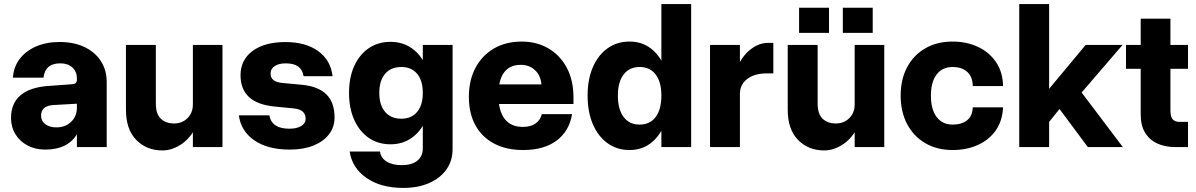

<svg xmlns="http://www.w3.org/2000/svg" viewBox="-20 -720 5854 940"><path d="M502.4 -318.5Q502.4 -377.3 473.6 -421.4Q444.7 -465.6 393.1 -490Q341.5 -514.4 272 -514.4Q206.7 -514.4 156.6 -492.6Q106.4 -470.8 76.5 -431.5Q46.7 -392.3 43.2 -339.8H192.9Q201.1 -409.9 274.9 -409.9Q312.8 -409.9 334.6 -389.4Q356.5 -368.9 356.5 -336.9V0H502.4ZM384.6 -186 356.5 -193.2Q356.5 -150.6 328.1 -123.5Q299.8 -96.4 256.1 -96.4Q222.5 -96.4 201.8 -112Q181.1 -127.7 181.1 -153.4Q181.1 -202.4 242.2 -205.8L357.8 -212.3L356.5 -329.8Q356.5 -318.4 350.4 -313.1Q344.3 -307.9 328.9 -307.3L219.6 -299.4Q128.4 -293.6 81.2 -254.2Q34 -214.8 34 -142.5Q34 -97.6 55.6 -62.6Q77.3 -27.5 115.2 -7.6Q153.1 12.4 201.9 12.4Q258.1 12.4 299.1 -8.5Q340 -29.4 362.3 -73.3Q384.6 -117.2 384.6 -186Z M743 -213.3V-500H596.6V-183Q596.6 -86.5 647.1 -35Q697.6 16.5 774.9 16.5Q819 16.5 861.8 -9.9Q904.5 -36.3 932.2 -85.2Q959.9 -134.2 959.9 -201.8L924.3 -207.8Q924.3 -180.9 912.3 -160.2Q900.3 -139.4 879.7 -127.5Q859 -115.5 833.2 -115.5Q792.1 -115.5 767.5 -138.6Q743 -161.7 743 -213.3ZM1069.2 0V-500H924.3V0Z M1420.7 -188.9Q1450.1 -185.6 1463.2 -172.5Q1476.4 -159.3 1476.4 -138.6Q1476.4 -116.2 1454.6 -103Q1432.8 -89.9 1396.7 -89.9Q1310.3 -89.9 1298.6 -155.3H1149.5Q1159.5 -78.1 1225.2 -32.8Q1291 12.4 1398.6 12.4Q1464.9 12.4 1514.1 -7.2Q1563.2 -26.9 1590.6 -62.1Q1617.9 -97.4 1617.9 -144.7Q1617.9 -218.8 1577.8 -258Q1537.7 -297.3 1458.4 -304.9L1361.2 -314Q1332.2 -317.1 1318.5 -328.2Q1304.8 -339.2 1304.8 -360.5Q1304.8 -383 1324.9 -396.4Q1344.9 -409.8 1378.8 -409.8Q1418.3 -409.8 1439.5 -394.6Q1460.8 -379.4 1466.5 -347.1H1608.2Q1599.4 -424.9 1538.1 -469.5Q1476.9 -514.1 1377.7 -514.1Q1275.8 -514.1 1216.7 -470.6Q1157.6 -427 1157.6 -351.6Q1157.6 -284 1198.6 -245.4Q1239.6 -206.7 1324.7 -198.4Z M1837 -265.6Q1837 -205.7 1865.4 -172.3Q1893.8 -138.8 1944.7 -138.8Q1994.7 -138.8 2022.3 -172.3Q2050 -205.7 2050 -265.6Q2050 -325.1 2022.3 -358.6Q1994.7 -392 1944.7 -392Q1893.8 -392 1865.4 -358.6Q1837 -325.1 1837 -265.6ZM2089.8 -265.5Q2089.8 -190 2065 -133.2Q2040.3 -76.5 1995.7 -45Q1951.1 -13.5 1891.8 -13.5Q1830.9 -13.5 1785.3 -45Q1739.7 -76.5 1714.2 -133.2Q1688.8 -190 1688.8 -265.5Q1688.8 -340.7 1714.2 -396.8Q1739.7 -452.8 1785.3 -484Q1831 -515.1 1891.8 -515.1Q1951.1 -515.1 1995.7 -484Q2040.3 -452.9 2065 -396.8Q2089.8 -340.8 2089.8 -265.5ZM2195.8 -500V10.5Q2195.8 66.9 2165.6 109.6Q2135.3 152.4 2081.1 176.2Q2026.8 200 1953.8 200Q1844.6 200 1774.4 151.3Q1704.2 102.6 1691.8 22H1840.4Q1844.4 52.9 1872.5 70.7Q1900.6 88.5 1947.3 88.5Q1996.1 88.5 2023 66.8Q2050 45 2050 6V-500Z M2275.5 -245.9Q2275.5 -164.8 2307.6 -106.6Q2339.8 -48.3 2399.4 -16.9Q2459 14.5 2541 14.5Q2643.3 14.5 2705.1 -31.8Q2767 -78 2780.9 -161.3H2632.7Q2625.5 -131.7 2601.8 -115.2Q2578.1 -98.7 2539.7 -98.7Q2480.9 -98.7 2450.6 -138.1Q2420.2 -177.5 2420.2 -254.7Q2420.2 -327.9 2447.8 -365.2Q2475.4 -402.6 2529.2 -402.6Q2571.5 -402.6 2599.2 -376.7Q2626.8 -350.8 2630.9 -306.9H2415.1V-210.9H2787.6V-243Q2787.6 -326.6 2755.1 -387.9Q2722.5 -449.2 2665.3 -482.9Q2608.1 -516.5 2534 -516.5Q2456.7 -516.5 2398.5 -482.7Q2340.3 -448.9 2307.9 -388Q2275.5 -327.1 2275.5 -245.9Z M3363.8 -700V0H3218V-700ZM3257.8 -252Q3257.8 -172 3233.5 -111.9Q3209.2 -51.9 3165.4 -18.7Q3121.6 14.5 3062.5 14.5Q3001 14.5 2954.7 -18.7Q2908.4 -51.9 2882.6 -111.9Q2856.8 -172 2856.8 -252Q2856.8 -331.7 2882.6 -391.2Q2908.4 -450.8 2954.7 -483.6Q3001 -516.5 3062.5 -516.5Q3121.6 -516.5 3165.4 -483.6Q3209.2 -450.8 3233.5 -391.2Q3257.8 -331.7 3257.8 -252ZM3005 -252Q3005 -184.3 3033.2 -147.1Q3061.4 -110 3111.3 -110Q3162 -110 3190 -147.1Q3218 -184.3 3218 -252Q3218 -318.5 3190 -355.3Q3162 -392 3111.3 -392Q3061.4 -392 3033.2 -355.3Q3005 -318.5 3005 -252Z M3766.1 -360.7V-510H3739.1Q3697.6 -510 3657.9 -480.7Q3618.1 -451.3 3592.3 -397Q3566.5 -342.7 3566.5 -267.5L3602.5 -261.8Q3602.5 -290.8 3618.3 -313.1Q3634.1 -335.4 3663.5 -348.1Q3692.8 -360.7 3733.6 -360.7ZM3456.1 -500V0H3602.5V-500Z M4106.3 -682.1V-559H4252.7V-682.1ZM3892.2 -682.1V-559H4038.7V-682.1ZM3983 -213.3V-500H3836.6V-183Q3836.6 -86.5 3887.1 -35Q3937.6 16.5 4014.9 16.5Q4059 16.5 4101.8 -9.9Q4144.5 -36.3 4172.2 -85.2Q4199.9 -134.2 4199.9 -201.8L4164.3 -207.8Q4164.3 -180.9 4152.3 -160.2Q4140.3 -139.4 4119.7 -127.5Q4099 -115.5 4073.2 -115.5Q4032.1 -115.5 4007.5 -138.6Q3983 -161.7 3983 -213.3ZM4309.2 0V-500H4164.3V0Z M4389.5 -252Q4389.5 -172 4421.5 -111.9Q4453.5 -51.9 4510.7 -18.7Q4567.9 14.5 4643.9 14.5Q4712.5 14.5 4767.1 -10.1Q4821.8 -34.6 4854.8 -81.3Q4887.8 -128.1 4890.8 -194.5H4742.6Q4740.5 -150.7 4713.8 -130.4Q4687.1 -110 4643.9 -110Q4593.7 -110 4565.7 -147.1Q4537.6 -184.3 4537.6 -252Q4537.6 -318.9 4565.6 -355.4Q4593.6 -392 4643.9 -392Q4687.6 -392 4714.4 -369Q4741.3 -346.1 4742.6 -298.7H4890.8Q4889.4 -367.3 4856.4 -415.8Q4823.5 -464.4 4768.2 -490.4Q4712.8 -516.5 4643.9 -516.5Q4567.6 -516.5 4510.3 -483.6Q4453.1 -450.8 4421.3 -391.2Q4389.5 -331.7 4389.5 -252Z M4970 -700V0H5116.3V-700ZM5295.2 -500 5052.3 -208.2 5102.4 -105.9 5167.3 -186.3 5305.7 0H5477.2L5275.4 -267.1L5475.8 -500Z M5492.7 -500V-383.3H5796.3V-500ZM5796.3 -123.2H5755.2Q5733.3 -123.2 5721.7 -135.4Q5710.2 -147.7 5710.2 -178.7V-628.6H5564.7V-158.7Q5564.7 -106.1 5585.9 -70.8Q5607.1 -35.5 5645.1 -17.8Q5683.1 0 5733.7 0H5796.3Z"/></svg>

Font: Overused Grotesk Light
Style: Regular
Weight: 300
Designer: RandomMaerks
Version: Version 0.005